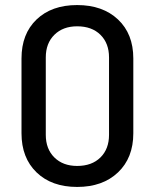

<svg xmlns="http://www.w3.org/2000/svg" viewBox="-20 -729 611 759"><path d="M65 -202V-498Q65 -595 124.5 -652Q184 -709 285 -709Q386 -709 446.5 -652Q507 -595 507 -498V-202Q507 -105 446.5 -47.5Q386 10 285 10Q184 10 124.5 -47.5Q65 -105 65 -202ZM411 -196V-502Q411 -558 377 -591.5Q343 -625 285 -625Q229 -625 195 -591.5Q161 -558 161 -502V-196Q161 -140 195 -106.5Q229 -73 285 -73Q343 -73 377 -106.5Q411 -140 411 -196Z"/></svg>

Font: Barlow_Medium_SS
Style: Regular
Weight: 500
Designer: Jeremy Tribby
Foundry: Jeremy Tribby
Version: Version 1.101 August 23, 2024